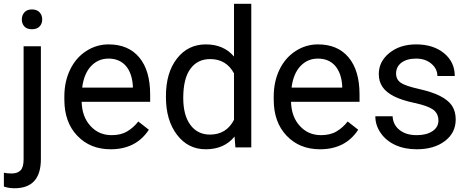

<svg xmlns="http://www.w3.org/2000/svg" viewBox="-52 -770 2450 1003"><path d="M161.6 -528.3H71.3V63C71.3 89.8 65.9 108.9 55.7 119.6C44.9 130.9 29.3 136.2 9.3 136.2C-7.8 136.2 -21.5 134.8 -31.7 132.3V204.6C-14.6 210.4 3.4 213.4 23.4 213.4C115.7 213.4 161.6 162.6 161.6 61ZM62 -668.5C62 -653.8 66.4 -641.6 75.2 -631.8C84 -622.1 97.2 -617.2 114.7 -617.2C132.3 -617.2 145.5 -622.1 154.8 -631.8C164.1 -641.6 168.5 -653.8 168.5 -668.5C168.5 -683.1 164.1 -695.3 154.8 -705.6C145.5 -715.8 132.3 -720.7 114.7 -720.7C97.7 -720.7 84.5 -715.8 75.7 -705.6C66.4 -695.3 62 -682.6 62 -668.5Z M526.4 9.8C614.7 9.8 681.2 -24.4 725.6 -92.3L670.4 -135.3C653.8 -113.8 634.3 -96.7 612.3 -83.5C590.3 -70.3 563 -64 531.2 -64C486.3 -64 449.2 -80.1 420.4 -112.3C391.1 -144 376 -186 374.5 -238.3H732.4V-275.9C732.4 -360.4 713.4 -424.8 675.3 -470.2C637.2 -515.6 584 -538.1 515.1 -538.1C473.1 -538.1 434.1 -526.4 398.4 -503.4C362.3 -480 334.5 -447.8 314.5 -406.7C294.4 -365.2 284.2 -318.4 284.2 -266.1V-249.5C284.2 -170.9 306.6 -107.9 351.6 -61C396.5 -13.7 454.6 9.8 526.4 9.8ZM515.1 -463.9C552.7 -463.9 583 -451.2 605 -426.3C627 -400.9 639.6 -365.2 642.1 -319.3V-312.5H377.4C383.3 -360.4 398.4 -397.5 423.3 -424.3C448.2 -450.7 478.5 -463.9 515.1 -463.9Z M814.9 -268.6V-261.7C814.9 -181.2 834.5 -115.7 873 -65.4C911.6 -15.1 961.4 9.8 1022.5 9.8C1086.9 9.8 1137.2 -12.2 1173.3 -56.6L1177.7 0H1260.7V-750H1170.4V-474.6C1134.3 -517.1 1085.4 -538.1 1023.4 -538.1C961.4 -538.1 911.1 -513.7 872.6 -464.4C834 -415 814.9 -349.6 814.9 -268.6ZM905.3 -258.3C905.3 -325.2 917.5 -376 942.4 -410.2C967.3 -444.3 1001.5 -461.4 1045.9 -461.4C1102.1 -461.4 1143.6 -436.5 1170.4 -386.7V-144C1144 -92.8 1102.1 -66.9 1044.9 -66.9C1001.5 -66.9 967.3 -84 942.4 -117.7C917.5 -151.4 905.3 -198.2 905.3 -258.3Z M1620.1 9.8C1708.5 9.8 1774.9 -24.4 1819.3 -92.3L1764.2 -135.3C1747.6 -113.8 1728 -96.7 1706.1 -83.5C1684.1 -70.3 1656.7 -64 1625 -64C1580.1 -64 1543 -80.1 1514.2 -112.3C1484.9 -144 1469.7 -186 1468.3 -238.3H1826.2V-275.9C1826.2 -360.4 1807.1 -424.8 1769 -470.2C1731 -515.6 1677.7 -538.1 1608.9 -538.1C1566.9 -538.1 1527.8 -526.4 1492.2 -503.4C1456.1 -480 1428.2 -447.8 1408.2 -406.7C1388.2 -365.2 1377.9 -318.4 1377.9 -266.1V-249.5C1377.9 -170.9 1400.4 -107.9 1445.3 -61C1490.2 -13.7 1548.3 9.8 1620.1 9.8ZM1608.9 -463.9C1646.5 -463.9 1676.8 -451.2 1698.7 -426.3C1720.7 -400.9 1733.4 -365.2 1735.8 -319.3V-312.5H1471.2C1477.1 -360.4 1492.2 -397.5 1517.1 -424.3C1542 -450.7 1572.3 -463.9 1608.9 -463.9Z M2238.3 -140.1C2238.3 -117.2 2228 -98.6 2207.5 -85C2186.5 -70.8 2159.2 -64 2125 -64C2087.9 -64 2058.1 -72.8 2035.6 -90.8C2012.7 -108.4 2000.5 -132.3 1999 -162.6H1908.7C1908.7 -131.3 1918 -102.5 1936.5 -75.7C1954.6 -48.8 1980 -27.8 2012.7 -12.7C2045.4 2.4 2082.5 9.8 2125 9.8C2185.1 9.8 2234.4 -4.4 2272 -33.2C2309.6 -61.5 2328.6 -99.1 2328.6 -146.5C2328.6 -174.8 2321.8 -198.7 2308.6 -218.8C2294.9 -238.3 2273.9 -254.9 2246.1 -269C2218.3 -283.2 2181.6 -294.9 2136.7 -305.2C2091.3 -315.4 2060.1 -325.7 2043 -336.9C2025.9 -348.1 2017.1 -364.3 2017.1 -386.2C2017.1 -409.2 2026.4 -428.2 2044.9 -442.4C2063.5 -456.5 2089.4 -463.9 2122.1 -463.9C2153.8 -463.9 2180.7 -455.1 2201.7 -437C2222.7 -418.9 2232.9 -397.9 2232.9 -373H2323.7C2323.7 -421.4 2305.2 -460.9 2268.1 -491.7C2230.5 -522.5 2182.1 -538.1 2122.1 -538.1C2064.9 -538.1 2018.6 -522.9 1981.9 -493.2C1945.3 -463.4 1926.8 -426.8 1926.8 -383.3C1926.8 -357.4 1933.1 -335 1946.3 -315.9C1959 -296.9 1979 -280.8 2005.9 -267.1C2032.7 -253.4 2068.8 -241.7 2114.7 -231.9C2160.2 -222.2 2192.4 -210.4 2210.9 -197.3C2229 -183.6 2238.3 -164.6 2238.3 -140.1Z"/></svg>

Font: Vazir
Style: Regular
Weight: 400
Designer: Saber Rastikerdar
Foundry: Saber Rastikerdar
Version: Version 27.002;January 24, 2021;FontCreator 13.0.0.2683 64-b